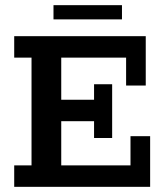

<svg xmlns="http://www.w3.org/2000/svg" viewBox="-20 -723 638 743"><path d="M35 0V-83H102V-500H35V-583H544V-392H468V-500H217V-337H344V-397H414V-189H344V-254H217V-83H485V-196H561V0ZM187 -648V-703H452V-648Z"/></svg>

Font: Rokkitt SemiBold SemiBold
Style: Regular
Weight: 600
Version: Version 3.103